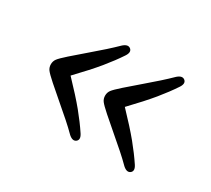

<svg xmlns="http://www.w3.org/2000/svg" viewBox="-80 -543 678 616"><g transform="rotate(30 259.0 -235.5)"><path d="M56 -235.5Q56 -247 62.5 -255.8Q69 -264.5 91 -284Q123 -312 145.8 -331.5Q168.5 -351 186.8 -367.2Q205 -383.5 223.5 -401.5Q239.5 -415.5 250.5 -406.5Q261 -397.5 249.5 -380Q230 -350.5 202.8 -317.2Q175.5 -284 129 -235.5Q175.5 -187 202.8 -153.8Q230 -120.5 249.5 -91Q261 -73.5 250.5 -64.5Q239.5 -55.5 223.5 -69.5Q205 -88 186.8 -104Q168.5 -120 145.8 -139.5Q123 -159 91 -187Q69 -206.5 62.5 -215.2Q56 -224 56 -235.5ZM257 -235.5Q257 -247 263.5 -255.8Q270 -264.5 292 -284Q324 -312 346.8 -331.5Q369.5 -351 387.8 -367.2Q406 -383.5 424.5 -401.5Q440.5 -415.5 451.5 -406.5Q462 -397.5 450.5 -380Q431 -350.5 403.8 -317.2Q376.5 -284 330 -235.5Q376.5 -187 403.8 -153.8Q431 -120.5 450.5 -91Q462 -73.5 451.5 -64.5Q440.5 -55.5 424.5 -69.5Q406 -88 387.8 -104Q369.5 -120 346.8 -139.5Q324 -159 292 -187Q270 -206.5 263.5 -215.2Q257 -224 257 -235.5Z"/></g></svg>

Font: Fraunces 9pt S100 Light
Style: Regular
Weight: 300
Version: Version 1.000; ttfautohint (v1.8.3)